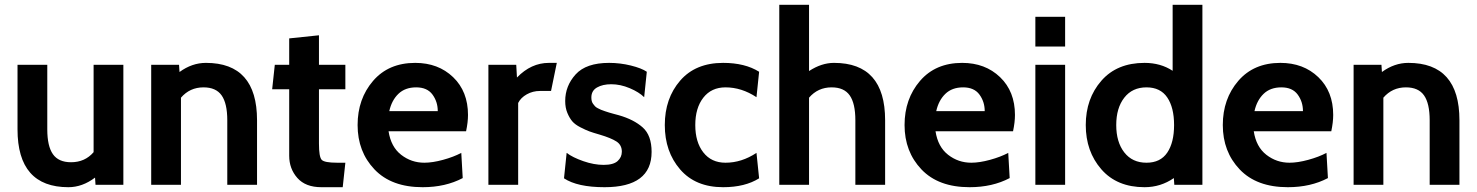

<svg xmlns="http://www.w3.org/2000/svg" viewBox="-20 -770 6154 800"><path d="M494 0H378L376 -30Q323 10 265 10Q53 10 53 -231V-500H177V-231Q177 -161 200.5 -127.5Q224 -94 276 -94Q334 -94 370 -136V-500H494Z M1051 0H927V-269Q927 -339 903.5 -372.5Q880 -406 828 -406Q771 -406 734 -363V0H610V-500H726L728 -470Q780 -508 838 -508Q1051 -508 1051 -269Z M1419 -92 1408 10H1319Q1253 10 1219 -28.5Q1185 -67 1185 -121V-398H1114L1125 -500H1185V-610L1309 -623V-500H1419V-398H1309V-172Q1309 -116 1320.5 -104Q1332 -92 1385 -92Z M1922 -223H1599Q1609 -158 1651.5 -125Q1694 -92 1748 -92Q1782 -92 1826 -104Q1870 -116 1902 -133L1908 -28Q1836 10 1741 10Q1611 10 1540.5 -64Q1470 -138 1470 -249Q1470 -358 1534.5 -433Q1599 -508 1710 -508Q1806 -508 1868 -448.5Q1930 -389 1930 -291Q1930 -261 1922 -223ZM1602 -307H1804Q1804 -346 1782 -376Q1760 -406 1714 -406Q1668 -406 1640 -379Q1612 -352 1602 -307Z M2300 -508 2276 -391H2230Q2200 -391 2175 -377Q2150 -363 2139 -341V0H2015V-500H2131L2134 -447Q2193 -508 2267 -508Z M2499 10Q2386 10 2330 -27L2341 -133Q2366 -114 2410.5 -98.5Q2455 -83 2495 -83Q2536 -83 2553.5 -99Q2571 -115 2571 -138Q2571 -166 2548.5 -180.5Q2526 -195 2479 -209Q2451 -217 2436 -222.5Q2421 -228 2398.5 -239.5Q2376 -251 2364.5 -264.5Q2353 -278 2344 -299.5Q2335 -321 2335 -349Q2335 -412 2378.5 -460Q2422 -508 2518 -508Q2564 -508 2608.5 -497Q2653 -486 2675 -471L2664 -365Q2643 -386 2604 -402.5Q2565 -419 2527 -419Q2491 -419 2467.5 -405.5Q2444 -392 2444 -364Q2444 -356 2445.5 -349.5Q2447 -343 2451 -337.5Q2455 -332 2459 -327.5Q2463 -323 2471 -319Q2479 -315 2484.5 -312.5Q2490 -310 2501 -306.5Q2512 -303 2518 -301Q2524 -299 2537.5 -295.5Q2551 -292 2558 -290Q2621 -272 2658 -239Q2695 -206 2695 -137Q2695 10 2499 10Z M2993 10Q2878 10 2814 -64Q2750 -138 2750 -249Q2750 -360 2814 -434Q2878 -508 2993 -508Q3084 -508 3143 -471L3132 -365Q3070 -406 3003 -406Q2944 -406 2910.5 -363Q2877 -320 2877 -249Q2877 -178 2910.5 -135Q2944 -92 3003 -92Q3070 -92 3132 -133L3143 -27Q3084 10 2993 10Z M3668 0H3544V-269Q3544 -339 3520.5 -372.5Q3497 -406 3445 -406Q3388 -406 3351 -363V0H3227V-750H3351V-474Q3403 -508 3455 -508Q3668 -508 3668 -269Z M4201 -223H3878Q3888 -158 3930.5 -125Q3973 -92 4027 -92Q4061 -92 4105 -104Q4149 -116 4181 -133L4187 -28Q4115 10 4020 10Q3890 10 3819.5 -64Q3749 -138 3749 -249Q3749 -358 3813.5 -433Q3878 -508 3989 -508Q4085 -508 4147 -448.5Q4209 -389 4209 -291Q4209 -261 4201 -223ZM3881 -307H4083Q4083 -346 4061 -376Q4039 -406 3993 -406Q3947 -406 3919 -379Q3891 -352 3881 -307Z M4418 -576H4294V-700H4418ZM4418 0H4294V-500H4418Z M4990 0H4873L4871 -28Q4816 10 4749 10Q4634 10 4569 -64.5Q4504 -139 4504 -249Q4504 -359 4569 -433.5Q4634 -508 4749 -508Q4816 -508 4866 -475V-750H4990ZM4757 -406Q4698 -406 4664.5 -363Q4631 -320 4631 -249Q4631 -178 4664.5 -135Q4698 -92 4757 -92Q4815 -92 4843.5 -134Q4872 -176 4872 -249Q4872 -322 4843.5 -364Q4815 -406 4757 -406Z M5527 -223H5204Q5214 -158 5256.5 -125Q5299 -92 5353 -92Q5387 -92 5431 -104Q5475 -116 5507 -133L5513 -28Q5441 10 5346 10Q5216 10 5145.5 -64Q5075 -138 5075 -249Q5075 -358 5139.5 -433Q5204 -508 5315 -508Q5411 -508 5473 -448.5Q5535 -389 5535 -291Q5535 -261 5527 -223ZM5207 -307H5409Q5409 -346 5387 -376Q5365 -406 5319 -406Q5273 -406 5245 -379Q5217 -352 5207 -307Z M6061 0H5937V-269Q5937 -339 5913.5 -372.5Q5890 -406 5838 -406Q5781 -406 5744 -363V0H5620V-500H5736L5738 -470Q5790 -508 5848 -508Q6061 -508 6061 -269Z"/></svg>

Font: Cabin
Style: Bold
Weight: 700
Designer: Pablo Impallari
Foundry: Pablo Impallari. www.impallari.com Igino Marini. www.ikern.com
Version: Version 1.005